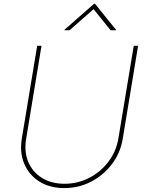

<svg xmlns="http://www.w3.org/2000/svg" viewBox="-20 -965 759 996"><path d="M314 10.7Q238.8 10.7 184.8 -22.9Q130.9 -56.6 106 -115Q81.1 -173.3 93.3 -247.1L172.9 -727.5H195.3L115.7 -245.1Q104.5 -177.7 126.7 -125Q148.9 -72.3 197.8 -42Q246.6 -11.7 314.5 -11.7Q383.8 -11.7 443.1 -42.5Q502.4 -73.2 542.7 -126.5Q583 -179.7 594.2 -247.1L673.8 -727.5H696.3L616.7 -245.1Q604.5 -171.4 560.5 -113.5Q516.6 -55.7 452.4 -22.5Q388.2 10.7 314 10.7ZM340.8 -808.1H314.5L314.9 -811L467.3 -944.8H473.1L581.5 -811L581.1 -808.1H553.7L465.3 -917.5Z"/></svg>

Font: Inter Thin
Style: Italic
Weight: 250
Italic angle: -9.3988°
Designer: Rasmus Andersson
Foundry: rsms
Version: Version 4.001;git-66647c0bb